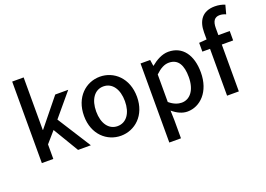

<svg xmlns="http://www.w3.org/2000/svg" viewBox="-137 -1175 2443 1764"><g transform="rotate(-20 1084.5 -293.5)"><path d="M87 0H199V-142L292 -249L441 0H566L358 -327L545 -550H418L202 -283H199V-797H87Z M858 13C994 13 1117 -92 1117 -274C1117 -458 994 -564 858 -564C722 -564 599 -458 599 -274C599 -92 722 13 858 13ZM858 -81C772 -81 718 -158 718 -274C718 -391 772 -469 858 -469C945 -469 999 -391 999 -274C999 -158 945 -81 858 -81Z M1252 223H1366V45L1363 -49C1410 -9 1459 13 1508 13C1632 13 1745 -95 1745 -284C1745 -453 1667 -564 1527 -564C1466 -564 1406 -530 1358 -490H1355L1346 -550H1252ZM1486 -82C1452 -82 1409 -95 1366 -132V-401C1413 -446 1454 -468 1497 -468C1589 -468 1626 -397 1626 -282C1626 -153 1566 -82 1486 -82Z M2169 -791C2144 -802 2109 -810 2072 -810C1949 -810 1898 -732 1898 -619V-550L1823 -544V-458H1898V0H2013V-458H2124V-550H2013V-620C2013 -687 2037 -719 2086 -719C2105 -719 2126 -714 2146 -705Z"/></g></svg>

Font: Noto Sans Japanese Medium
Style: Regular
Weight: 500
Designer: Ryoko NISHIZUKA (kana & ideographs); Paul D. Hunt (Latin, Greek & Cyrillic); Wenlong ZHANG (bopomofo); Sandoll Communica
Foundry: Adobe Systems Incorporated
Version: Version 1.000;PS 1;hotconv 1.0.78;makeotf.lib2.5.61930